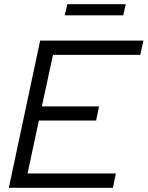

<svg xmlns="http://www.w3.org/2000/svg" viewBox="-20 -893 702 913"><path d="M22 0 171 -700H662L647 -632H232L179 -387H451L437 -320H165L111 -68H531L517 0ZM288 -820 300 -873H578L566 -820Z"/></svg>

Font: Red Hat Display VF
Style: Italic
Weight: 300
Italic angle: -12°
Designer: Pentagram, MCKL
Foundry: Pentagram, MCKL
Version: Version 1.023